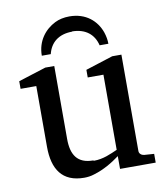

<svg xmlns="http://www.w3.org/2000/svg" viewBox="-80 -764 729 843"><g transform="rotate(-10 284.0 -342.5)"><path d="M280 -56C209 -56 183 -98 183 -169V-494H143L20 -455V-421H90V-150C90 -50 130 12 228 12C243 12 258 10 273 5C317 -8 357 -32 389 -56V1H548V-38L504 -41C493 -42 482 -50 482 -62V-492H441L319 -453V-419H389V-84C359 -71 325 -54 282 -54ZM285 -630C346 -630 383 -599 395 -549H434C434 -566 431 -583 425 -601C406 -655 359 -697 286 -697C261 -697 239 -692 221 -683C175 -660 137 -614 137 -548H177C189 -598 226 -629 287 -629Z"/></g></svg>

Font: Veleka
Style: Regular
Weight: 400
Designer: Stefan Peev, Context Ltd, 2016; SIL International, 1997-2014.
Foundry: Stefan Peev, Context Ltd, 2016
Version: Version 1.000